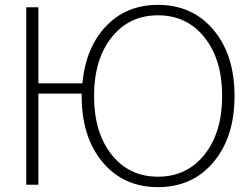

<svg xmlns="http://www.w3.org/2000/svg" viewBox="-20 -760 1033 790"><path d="M630 -740Q772 -740 858.5 -637Q945 -534 945 -365Q945 -196 858.5 -93Q772 10 630 10Q488 10 402 -93Q316 -196 316 -365V-375H138V0H88V-730H138V-417H319Q333 -565 416.5 -652.5Q500 -740 630 -740ZM439 -124Q511 -33 630 -33Q749 -33 821.5 -124Q894 -215 894 -365Q894 -515 821.5 -606Q749 -697 630 -697Q511 -697 439 -606Q367 -515 367 -365Q367 -215 439 -124Z"/></svg>

Font: M PLUS 1p Light
Style: Regular
Weight: 300
Version: Version 1.061